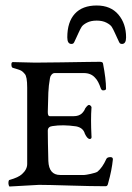

<svg xmlns="http://www.w3.org/2000/svg" viewBox="-20 -676 479 699"><path d="M257 -537Q256 -536 253 -528.5Q250 -521 247.5 -518.5Q245 -516 240 -516Q225 -516 225 -540Q225 -596 252.5 -626Q280 -656 332 -656Q383 -656 411 -623Q439 -590 439 -540Q439 -516 424 -516Q419 -516 416.5 -518.5Q414 -521 411 -528.5Q408 -536 407 -537Q405 -541 398.5 -555.5Q392 -570 387 -578Q382 -586 367.5 -593.5Q353 -601 332 -601Q311 -601 296.5 -593.5Q282 -586 277 -578Q272 -570 265.5 -555.5Q259 -541 257 -537ZM257 -216Q209 -223 171 -217Q154 -215 154 -200Q154 -168 156 -90Q158 -39 199 -39H287Q292 -39 310.5 -43Q329 -47 335 -51Q353 -66 367 -97Q370 -104 382 -104Q391 -104 391 -96Q387 -56 374 -10Q372 2 365 2Q314 2 233.5 -0.5Q153 -3 122 -3L15 3Q13 3 11.5 -3Q10 -9 11 -15Q12 -21 15 -21Q47 -30 60 -42Q79 -59 79 -79V-357Q79 -398 70 -407Q67 -410 65 -412.5Q63 -415 60.5 -416.5Q58 -418 56.5 -419Q55 -420 51 -421.5Q47 -423 45 -423.5Q43 -424 37 -426Q31 -428 27 -429Q22 -430 21.5 -440Q21 -450 27 -450Q41 -450 66.5 -449Q92 -448 108 -448Q147 -448 203 -449Q259 -450 297.5 -450.5Q336 -451 343 -451Q354 -451 355 -445Q366 -388 366 -353Q366 -347 355 -347Q350 -347 347 -354Q338 -381 327 -392Q312 -410 285 -410H179Q173 -410 168 -404.5Q163 -399 162 -392Q157 -364 156 -339Q154 -273 154 -268Q154 -253 161 -253H248Q267 -253 278 -263Q287 -272 290 -281Q299 -294 304 -294Q307 -294 310.5 -290.5Q314 -287 313 -283Q310 -243 313 -182Q315 -170 307 -170Q298 -170 289 -189Q283 -211 257 -216Z"/></svg>

Font: EB Garamond 12 All SC
Style: AllSC
Weight: 400
Version: Version 0.016 ; ttfautohint (v0.97) -l 8 -r 50 -G 200 -x 0 -